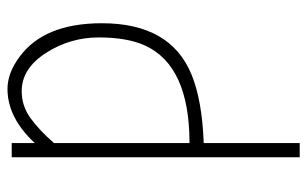

<svg xmlns="http://www.w3.org/2000/svg" viewBox="-170 -380 801 500"><g transform="rotate(-90 230.0 -130.5)"><path d="M107 250H70V-500H107V-440Q173 -511 248 -511Q289 -511 331 -480Q419 -416 419 -265Q419 -87 286 -32Q218 -4 107 0ZM361 -153Q382 -199 382 -273.5Q382 -348 341.5 -411Q301 -474 242 -474Q204 -474 172.5 -451.5Q141 -429 107 -390V-37Q308 -37 361 -153Z"/></g></svg>

Font: Bubbler One
Style: Regular
Weight: 400
Designer: Brenda Gallo (gbrenda1987@gmail.com)
Foundry: Brenda Gallo
Version: Version 1.003